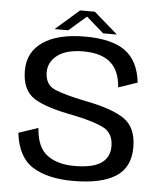

<svg xmlns="http://www.w3.org/2000/svg" viewBox="-51 -749 674 798"><g transform="rotate(5 285.5 -350.0)"><path d="M284 4.5C362 4.5 421 -8.5 461 -34C501 -59.5 521 -100.5 521 -156C521 -211.5 503.5 -251 469 -274.5C435 -298 379.5 -317 303 -331.5C246.5 -343 204.5 -354.5 176.5 -366.5C149 -378.5 135 -402 135 -436C135 -464.5 147 -488 171.5 -507C196 -526 232 -535.5 280 -535.5C329 -535.5 366.5 -524.5 392.5 -502.5C418.5 -480.5 433 -446 436.5 -399L515.5 -426C508.5 -486.5 486.5 -530 449 -557C411.5 -584 356 -597.5 281.5 -597.5C206.5 -597.5 148 -583.5 106.5 -555.5C65 -527 44 -487.5 44 -435.5C44 -380.5 61.5 -342.5 95.5 -320.5C130 -299 185 -281.5 261 -267.5C320 -255.5 363 -242 389.5 -228C416.5 -214 430 -188.5 430 -152C430 -121.5 418 -98 394.5 -82C371 -66 334 -58 282.5 -58C236.5 -58 198.5 -68.5 169.5 -90C140.5 -111.5 124.5 -149 121 -202.5L39.5 -175C47.5 -108.5 72 -61.5 114 -35C156 -8.5 213 4.5 284 4.5ZM152 -617.5H209L282 -681L354.5 -617.5H412L312.5 -704H251Z"/></g></svg>

Font: Anybody
Style: Regular
Weight: 400
Designer: Tyler Finck
Foundry: Etcetera Type Company
Version: Version 1.110